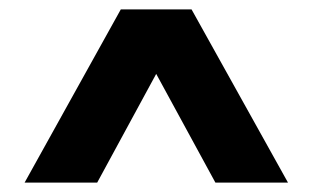

<svg xmlns="http://www.w3.org/2000/svg" viewBox="-20 -760 667 410"><path d="M32.5 -370 238 -740H389L595 -370H440L281 -662H346L187.5 -370Z"/></svg>

Font: Encode Sans SC
Style: Bold
Weight: 700
Version: Version 3.002